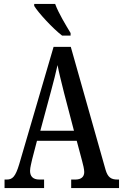

<svg xmlns="http://www.w3.org/2000/svg" viewBox="-20 -951 622 971"><path d="M294 -771H337V-784C314 -822 275 -886 259 -931H153V-921C174 -886 247 -807 294 -771ZM3 0H203V-43H179C145 -43 132 -61 132 -87C132 -105 140 -131 143 -147L167 -239H368L395 -138C400 -120 406 -95 406 -81C406 -57 391 -43 361 -43H340V0H582V-43H574C541 -43 525 -55 514 -92L338 -714H251L77 -120C58 -57 43 -43 14 -43H3ZM184 -290 238 -490C251 -538 263 -585 271 -622C278 -584 290 -538 304 -481L354 -290Z"/></svg>

Font: Noto Serif Khmer ExtraCondensed Medium
Style: Regular
Weight: 500
Width: 2
Designer: Danh Hong and the Monotype Design Team
Foundry: Monotype Imaging Inc.
Version: Version 2.004